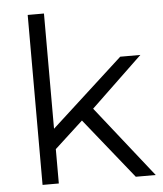

<svg xmlns="http://www.w3.org/2000/svg" viewBox="-53 -788 707 835"><g transform="rotate(-5 300.5 -371.0)"><path d="M506 0 294 -264 170 -150V0H99V-742H170V-239L484 -526H572L347 -311L593 0Z"/></g></svg>

Font: Montserrat Alternates
Style: Regular
Weight: 400
Designer: Julieta Ulanovsky
Foundry: Julieta Ulanovsky
Version: Version 7.200;PS 007.200;hotconv 1.0.88;makeotf.lib2.5.64775